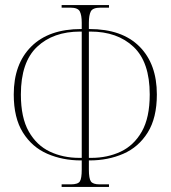

<svg xmlns="http://www.w3.org/2000/svg" viewBox="-20 -734 671 754"><path d="M222 0V-10H258Q286 -10 293.5 -21.5Q301 -33 301 -68V-104H298Q226 -104 166 -130Q106 -156 70 -213.5Q34 -271 34 -363Q34 -483 103 -551.5Q172 -620 299 -620H301V-645Q301 -674 293.5 -689Q286 -704 256 -704H222V-714H408V-704H375Q344 -704 336.5 -689Q329 -674 329 -645V-620H331Q459 -620 527.5 -551.5Q596 -483 596 -363Q596 -271 560 -213.5Q524 -156 464 -130Q404 -104 332 -104H329V-68Q329 -33 337 -21.5Q345 -10 371 -10H408V0ZM301 -114V-610H295Q189 -610 125.5 -550Q62 -490 62 -363Q62 -272 93 -217.5Q124 -163 176 -138.5Q228 -114 292 -114ZM329 -114H338Q402 -114 454 -138.5Q506 -163 537 -217.5Q568 -272 568 -363Q568 -490 504.5 -550Q441 -610 335 -610H329Z"/></svg>

Font: Noto Serif Display ExtraCondensed Thin
Style: Regular
Weight: 100
Width: 2
Designer: Monotype Design Team
Foundry: Monotype Imaging Inc.
Version: Version 2.009